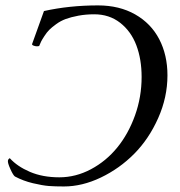

<svg xmlns="http://www.w3.org/2000/svg" viewBox="-20 -671 655 697"><path d="M587.9 -397.5Q587.9 -317.9 554.2 -242.2Q520.5 -166.5 467.3 -112.8Q414.1 -59.1 346.2 -26.6Q278.3 5.9 211.9 5.9Q180.2 5.9 157.2 4.2Q134.3 2.4 99.4 -5.9Q64.5 -14.2 34.2 -30.3Q27.8 -34.7 17.6 -57.4Q7.3 -80.1 8.8 -87.9Q9.8 -93.8 15.6 -96.7Q42.5 -66.9 88.6 -47.1Q134.8 -27.3 195.3 -27.3Q254.9 -27.3 310.1 -56.6Q365.2 -85.9 405.5 -135.3Q445.8 -184.6 470 -251.7Q494.1 -318.8 494.1 -391.6Q494.1 -456.1 474.9 -506.8Q455.6 -557.6 416 -588.4Q376.5 -619.1 322.3 -619.1Q291 -619.1 264.2 -614Q237.3 -608.9 218.8 -602.1Q200.2 -595.2 184.1 -583.5Q168 -571.8 158.9 -562.7Q149.9 -553.7 141.1 -540Q132.3 -526.4 129.4 -520.5Q126.5 -514.6 122.1 -503.9Q118.2 -502.9 113.3 -502.9Q108.4 -502.9 101.8 -505.4Q95.2 -507.8 96.7 -511.7L139.6 -630.9Q231.9 -651.4 335.9 -651.4Q413.1 -651.4 470.7 -618.7Q528.3 -585.9 558.1 -528.6Q587.9 -471.2 587.9 -397.5Z"/></svg>

Font: Crimson
Style: Italic
Weight: 400
Italic angle: -11°
Version: Version 0.8